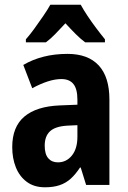

<svg xmlns="http://www.w3.org/2000/svg" viewBox="-20 -786 544 816"><path d="M267 -557Q354 -557 399.5 -508Q445 -459 445 -363V0H346L323 -74H320Q301 -45 280.5 -26.5Q260 -8 233.5 1Q207 10 171 10Q125 10 94 -13Q63 -36 47.5 -74.5Q32 -113 32 -161Q32 -247 83.5 -290.5Q135 -334 234 -338L309 -341V-362Q309 -408 292 -429Q275 -450 241 -450Q214 -450 183 -440Q152 -430 117 -411L79 -510Q118 -533 165 -545Q212 -557 267 -557ZM266 -252Q215 -249 192.5 -228Q170 -207 170 -167Q170 -131 185 -113.5Q200 -96 226 -96Q262 -96 285.5 -125Q309 -154 309 -205V-254ZM323 -766Q335 -744 352 -718.5Q369 -693 388.5 -667Q408 -641 426 -619V-606H342Q322 -621 301.5 -641.5Q281 -662 258 -687Q235 -662 214.5 -641Q194 -620 175 -606H90V-619Q107 -638 126.5 -665Q146 -692 164.5 -719Q183 -746 194 -766Z"/></svg>

Font: Noto Sans Khmer Condensed
Style: Bold
Weight: 700
Width: 3
Designer: Danh Hong and the Monotype Design Team
Foundry: Monotype Imaging Inc.
Version: Version 2.004